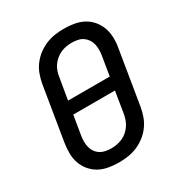

<svg xmlns="http://www.w3.org/2000/svg" viewBox="-175 -870 950 1005"><g transform="rotate(-30 300.0 -367.5)"><path d="M255 8Q223 8 192.5 2.5Q162 -3 136.5 -17Q111 -31 92 -54Q73 -77 63.5 -105Q54 -133 54 -164.5Q54 -196 59 -227L112 -550Q117 -577 126.5 -603.5Q136 -630 153.5 -653.5Q171 -677 194.5 -695Q218 -713 245 -724Q272 -735 299.5 -739Q327 -743 354 -743Q386 -743 416.5 -737.5Q447 -732 472.5 -718Q498 -704 517 -681Q536 -658 545.5 -630Q555 -602 555.5 -570.5Q556 -539 550 -508L497 -185Q492 -158 482.5 -131.5Q473 -105 455.5 -81.5Q438 -58 414.5 -40Q391 -22 364.5 -11Q338 0 310 4Q282 8 255 8ZM437 -406 456 -521Q459 -539 459 -556.5Q459 -574 455 -590.5Q451 -607 441.5 -620.5Q432 -634 418.5 -643Q405 -652 387.5 -655.5Q370 -659 353 -659Q336 -659 319 -656Q302 -653 286 -646Q270 -639 255.5 -627Q241 -615 231 -600.5Q221 -586 215 -569.5Q209 -553 207 -536L185 -406ZM256 -76Q273 -76 290 -79Q307 -82 323.5 -89Q340 -96 354 -108Q368 -120 378 -134.5Q388 -149 394 -165.5Q400 -182 403 -199L424 -329H172L153 -214Q150 -196 150 -178.5Q150 -161 154 -144.5Q158 -128 167.5 -114.5Q177 -101 191 -92Q205 -83 222 -79.5Q239 -76 256 -76Z"/></g></svg>

Font: Iosevka SS04 Md Ex Obl
Style: Regular
Weight: 500
Width: 7
Italic angle: -9°
Monospace: yes
Designer: Belleve Invis
Foundry: Belleve Invis
Version: Version 19.0.0; ttfautohint (v1.8.4)